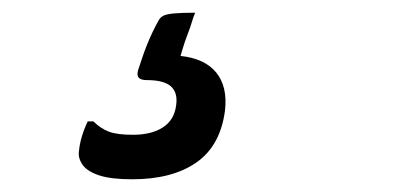

<svg xmlns="http://www.w3.org/2000/svg" viewBox="-20 -49 640 302"><path d="M287 -29Q284 -22 281.5 -13.5Q279 -5 276 2.5Q273 10 270.5 17.5Q268 25 266 32L264 39Q302 43 320 65Q338 87 334 124Q327 180 289 206.5Q251 233 188 233Q155 233 136.5 227Q118 221 110.5 211Q103 201 104 190Q105 180 107 172Q109 164 112 156Q115 148 118 142H127Q138 153 151 158Q164 163 189 163Q218 163 236 151.5Q254 140 257 117Q260 97 249 87Q238 77 211 77Q202 77 198.5 73.5Q195 70 197 62Q200 53 203.5 42.5Q207 32 211 22Q215 12 219.5 2.5Q224 -7 229 -16Q232 -22 237.5 -24.5Q243 -27 255 -28Q267 -29 287 -29Z"/></svg>

Font: Rec Mono Semicasual
Style: Italic
Weight: 400
Italic angle: -10°
Version: Version 1.085; ttfautohint (v1.8.4.7-5d5b)